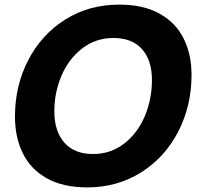

<svg xmlns="http://www.w3.org/2000/svg" viewBox="-20 -798 863 834"><path d="M45 -291Q45 -426 103 -537.5Q161 -649 264 -713.5Q367 -778 498 -778Q603 -778 673.5 -738.5Q744 -699 778 -630Q812 -561 812 -473Q812 -338 754 -226Q696 -114 592.5 -49Q489 16 359 16Q253 16 182.5 -24Q112 -64 78.5 -133.5Q45 -203 45 -291ZM640 -451Q640 -536 597 -584.5Q554 -633 473 -633Q396 -633 337.5 -588Q279 -543 247.5 -470Q216 -397 216 -314Q216 -228 259.5 -178.5Q303 -129 384 -129Q461 -129 519.5 -174.5Q578 -220 609 -293.5Q640 -367 640 -451Z"/></svg>

Font: Open Sauce One ExtraBold Italic
Style: Regular
Weight: 800
Italic angle: -10°
Designer: Alfredo Marco Pradil
Foundry: Creative Sauce Fz LLC
Version: Version 1.477